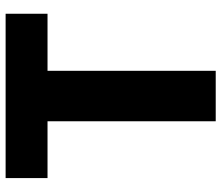

<svg xmlns="http://www.w3.org/2000/svg" viewBox="-72 -712 784 680"><g transform="rotate(-90 320.0 -372.0)"><path d="M230.5 0V-595.7H29.3V-744.1H611.3V-595.7H409.2V0Z"/></g></svg>

Font: Gen Shin Gothic Heavy
Style: Bold
Weight: 900
Designer: [Source Han Sans]
Ryoko NISHIZUKA  (kana & ideographs); Paul D. Hunt (Latin, Greek & Cyrillic); Wenlong ZHANG  (bopomofo
Version: Version 1.002.20150607